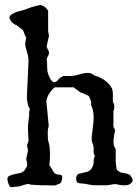

<svg xmlns="http://www.w3.org/2000/svg" viewBox="-20 -755 572 785"><path d="M10.3 -26.9Q10.3 -27.8 12.7 -31.2Q14.2 -32.7 15.6 -34.7L29.8 -40.5Q37.6 -43 44.2 -44.2Q50.8 -45.4 56.6 -46.4Q62.5 -47.4 67.9 -49.6Q73.2 -51.8 78.6 -56.6Q79.6 -57.1 81.5 -60.1Q83.5 -63 85.4 -66.4Q87.4 -69.8 88.9 -73Q90.3 -76.2 90.8 -77.6V-85.4L87.4 -106.4L94.2 -137.7Q94.2 -144 92.5 -149.2Q90.8 -154.3 90.8 -161.1Q90.8 -162.1 91.8 -165Q92.8 -168 93.8 -171.1Q94.7 -174.3 95.7 -177Q96.7 -179.7 96.7 -179.7L94.2 -228Q94.2 -242.7 95.9 -255.1Q97.7 -267.6 99.1 -280.3V-298.3Q99.1 -298.8 100.3 -301.5Q101.6 -304.2 101.6 -308.1Q101.6 -313.5 98.1 -316.9Q94.7 -320.3 94.2 -326.2Q92.8 -335.9 91.3 -342.8Q89.8 -349.6 89.8 -357.4L96.7 -505.9L95.7 -518.6Q95.2 -525.9 93 -533.2Q90.8 -540.5 88.6 -548.1Q86.4 -555.7 84.7 -563.2Q83 -570.8 83 -578.6L87.4 -601.6Q85.9 -603 83.7 -607.4Q81.5 -611.8 79.8 -616.7Q78.1 -621.6 76.4 -626Q74.7 -630.4 73.7 -631.8L47.4 -652.3Q43 -653.3 41.5 -654.8Q36.1 -657.7 33.4 -659.7Q30.8 -661.6 29.1 -663.6Q27.3 -665.5 25.4 -668.5Q23.4 -671.4 19.5 -677.2Q19 -679.7 19 -680.4Q19 -681.2 19 -683.6Q19 -685.5 19.5 -687.7Q20 -689.9 21.5 -690.9Q22.9 -693.4 27.3 -696Q31.7 -698.7 36.4 -701.2Q41 -703.6 44.9 -705.1Q48.8 -706.5 49.3 -707Q49.8 -707 52.2 -707.5Q54.7 -708 57.4 -708.7Q60.1 -709.5 62.5 -710.2Q64.9 -710.9 65.4 -711.4Q65.9 -711.4 70.1 -712.2Q74.2 -712.9 75.7 -713.9Q92.8 -720.2 109.1 -725.6Q125.5 -731 145.5 -734.9Q156.7 -731.4 163.6 -726.3Q170.4 -721.2 176.8 -711.4V-629.4Q176.8 -628.4 177.2 -625.5Q177.7 -622.6 178.5 -619.1Q179.2 -615.7 179.7 -612.5Q180.2 -609.4 180.2 -608.4L170.9 -566.9Q170.9 -562.5 172.4 -559.3Q173.8 -556.2 175.5 -553.2Q177.2 -550.3 178.7 -547.1Q180.2 -543.9 180.2 -539.6Q180.2 -530.8 175.5 -524.4Q170.9 -518.1 170.9 -510.3V-508.3Q172.4 -501.5 172.6 -494.9Q172.9 -488.3 172.9 -481.2Q172.9 -474.1 173.6 -467Q174.3 -460 176.8 -452.6Q181.2 -440.4 185.5 -432.6Q189.9 -424.8 198.7 -418.9Q204.6 -418.9 208.7 -421.1Q212.9 -423.3 216.1 -426.8Q219.2 -430.2 222.4 -433.6Q225.6 -437 230 -439.5L239.3 -444.3H273.9Q290.5 -446.3 307.6 -451.7Q324.7 -457 342.3 -457Q350.6 -457 356.9 -452.4Q363.3 -447.8 371.1 -444.3Q373.5 -443.4 378.7 -442.4Q383.8 -441.4 384.8 -439.5Q391.1 -437 399.2 -432.4Q407.2 -427.7 414.6 -421.6Q421.9 -415.5 428.2 -408Q434.6 -400.4 438 -392.6Q438.5 -392.1 439.9 -385.3Q441.4 -378.4 441.4 -375V-341.3L447.3 -323.7Q447.3 -315.4 446.8 -310.8Q446.3 -306.2 443.8 -300.8V-236.3L450.7 -223.1Q450.7 -221.7 450.2 -219.2Q449.7 -216.8 449.2 -214.4Q448.7 -211.9 448 -210Q447.3 -208 447.3 -208Q447.3 -207 446.8 -203.4Q446.3 -199.7 445.8 -195.3Q445.3 -190.9 444.8 -187.3Q444.3 -183.6 443.8 -182.6L444.8 -164.1Q445.3 -160.6 448.5 -153.6Q451.7 -146.5 453.1 -144.5V-92.8L455.6 -70.8Q456.1 -65.9 457 -63.2Q458 -60.5 460 -58.6Q461.9 -56.6 465.1 -54.7Q468.3 -52.7 473.1 -49.8L482.4 -48.3Q487.8 -46.9 491.2 -46.4Q494.6 -45.9 497.6 -45.2Q500.5 -44.4 503.7 -43.2Q506.8 -42 512.2 -39.6Q513.2 -34.2 516.1 -32.5Q519 -30.8 519 -29.8Q519 -28.3 520.8 -23.9Q522.5 -19.5 522.5 -17.1Q522.5 -13.2 520.3 -10.3Q518.1 -7.3 514.6 -4.4H513.7Q510.7 -2 506.1 0.2Q501.5 2.4 496.1 2.4H482.4Q472.7 2.4 464.6 0Q456.5 -2.4 448.7 -2.4L419.4 2.4H359.4L322.3 -4.4Q315.4 -4.4 309.1 -5.1Q302.7 -5.9 297.4 -8.3Q293.5 -10.3 292.5 -14.4Q291.5 -18.6 291.5 -23.4V-27.8Q291.5 -33.7 295.7 -39.6Q299.8 -45.4 307.6 -45.4L320.3 -48.8Q324.7 -50.3 329.8 -51Q335 -51.8 340.1 -54Q345.2 -56.2 350.1 -60.8Q355 -65.4 359.4 -75.2Q359.9 -75.7 360.6 -78.1Q361.3 -80.6 361.8 -83Q362.3 -85.4 362.5 -87.6Q362.8 -89.8 362.8 -90.3Q363.3 -96.7 363.3 -101.3Q363.3 -106 364.3 -107.4Q363.8 -106.9 364.3 -108.2Q364.7 -109.4 365.5 -111.1Q366.2 -112.8 366.9 -114.7Q367.7 -116.7 367.7 -118.2L362.8 -128.4V-151.9Q361.8 -161.1 358.4 -168.7Q355 -176.3 355 -184.1V-195.8Q356.9 -214.8 359.9 -236.1Q362.8 -257.3 362.8 -276.9Q362.8 -286.6 361.1 -297.6Q359.4 -308.6 355 -319.3Q354 -320.8 353.5 -322.3Q352.5 -325.2 352.5 -326.2V-338.9Q352.1 -340.8 350.8 -344.5Q349.6 -348.1 347.9 -352.1Q346.2 -356 344.5 -359.1Q342.8 -362.3 342.3 -363.3Q341.8 -363.3 338.4 -364.7Q335 -366.2 331.1 -368.2Q327.1 -370.1 323 -372.1Q318.8 -374 316.9 -375L307.6 -377.4Q306.2 -379.4 302.5 -382.1Q298.8 -384.8 294.7 -387.7Q290.5 -390.6 286.9 -393.3Q283.2 -396 281.7 -397.9H205.6Q203.1 -397.9 200.4 -395.8Q197.8 -393.6 195.6 -390.9Q193.4 -388.2 191.4 -385.7Q189.5 -383.3 188.5 -382.8Q181.2 -372.6 176.5 -364Q171.9 -355.5 169.4 -342.3L179.2 -241.7Q179.2 -239.3 178.7 -236.6Q178.2 -233.9 176.8 -230Q175.8 -225.1 175.5 -221.2Q175.3 -217.3 175.3 -211.9L175.8 -185.1L181.6 -162.1Q184.6 -143.1 184.6 -124Q184.6 -102.1 181.6 -79.6Q184.1 -76.2 185.5 -74.2Q187 -72.3 188.7 -69.6Q190.4 -66.9 192.9 -62.5Q195.3 -58.1 200.7 -49.8Q203.6 -45.9 206.8 -44.2Q210 -42.5 213.4 -42Q216.8 -41.5 220.7 -41.3Q224.6 -41 229 -39.6Q234.4 -38.6 234.4 -28.8Q234.4 -25.9 233.6 -21.7Q232.9 -17.6 231.4 -13.9Q230 -10.3 228 -7.6Q226.1 -4.9 224.1 -4.4Q217.3 -2.9 212.6 0.2Q208 3.4 200.7 3.4Q190.4 3.4 182.1 2.9Q173.8 2.4 168.5 2.4H148.9L106 0Q102.5 -2 100.8 -2.2Q99.1 -2.4 96.7 -2.4Q89.8 -2.4 84 -0.7Q78.1 1 72 2.9Q65.9 4.9 59.3 6.6Q52.7 8.3 44.9 8.3L22.5 10.3Q17.1 4.4 13.7 -5.9Q10.3 -16.1 10.3 -26.9Z"/></svg>

Font: IM FELL English
Style: Regular
Weight: 400
Designer: Igino Marini
Foundry: Igino Marini
Version: 3.00